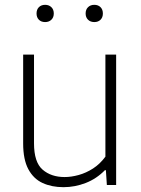

<svg xmlns="http://www.w3.org/2000/svg" viewBox="-20 -767 584 796"><path d="M243 9Q194.5 9 156.8 -8.2Q119 -25.5 97.5 -65.5Q76 -105.5 76 -172.5V-540.5H121V-173Q121 -94.5 156.5 -63.8Q192 -33 248 -33Q275.5 -33 306.2 -41.5Q337 -50 365.8 -68.5Q394.5 -87 417 -117.5V-540.5H461.5V0H423L419 -61.5H415Q380.5 -26 335.5 -8.5Q290.5 9 243 9ZM371 -675.5Q355 -675.5 345 -685.2Q335 -695 335 -711Q335 -727.5 345 -737.2Q355 -747 371 -747Q387 -747 396.8 -737.2Q406.5 -727.5 406.5 -711Q406.5 -695 396.8 -685.2Q387 -675.5 371 -675.5ZM167 -675.5Q151 -675.5 141.2 -685.2Q131.5 -695 131.5 -711Q131.5 -727.5 141.2 -737.2Q151 -747 167 -747Q183 -747 193 -737.2Q203 -727.5 203 -711Q203 -695 193 -685.2Q183 -675.5 167 -675.5Z"/></svg>

Font: Encode Sans Condensed Thin ExtraLight
Style: Regular
Weight: 250
Version: Version 3.002